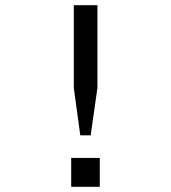

<svg xmlns="http://www.w3.org/2000/svg" viewBox="-20 -719 658 739"><path d="M264 -699H355V-381L329 -198H289L264 -381ZM254 -111H364V0H254Z"/></svg>

Font: Fragment Mono
Style: Regular
Weight: 400
Monospace: yes
Designer: Wei Huang based on Nimbus Sans by URW Studio, based on Helvetica by Max Miedinger.
Foundry: Wei Huang
Version: Version 1.021; ttfautohint (v1.8.4.7-5d5b)